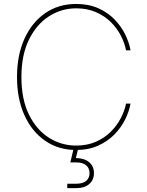

<svg xmlns="http://www.w3.org/2000/svg" viewBox="-20 -757 752 981"><path d="M368.7 9.3Q279.3 9.3 211.2 -37.4Q143.1 -84 105 -168Q66.9 -252 66.9 -363.3Q66.9 -475.1 105 -559.1Q143.1 -643.1 211.2 -689.9Q279.3 -736.8 368.7 -736.8Q432.6 -736.8 481.7 -715.1Q530.8 -693.4 565.2 -657.7Q599.6 -622.1 619.9 -580.6Q640.1 -539.1 647 -500H624Q616.7 -537.6 597.2 -575.4Q577.6 -613.3 545.7 -644.8Q513.7 -676.3 469.5 -695.3Q425.3 -714.4 368.7 -714.4Q293.9 -714.4 230.5 -673.8Q167 -633.3 128.2 -554.9Q89.4 -476.6 89.4 -363.3Q89.4 -249 128.2 -170.9Q167 -92.8 230.5 -53Q293.9 -13.2 368.7 -13.2Q425.3 -13.2 469.5 -32.5Q513.7 -51.8 545.4 -83.3Q577.1 -114.7 596.9 -152.6Q616.7 -190.4 624 -227.5H647Q640.1 -189 619.9 -147.5Q599.6 -106 565.2 -70.6Q530.8 -35.2 481.7 -12.9Q432.6 9.3 368.7 9.3ZM323.7 204.1V181.6H371.6Q402.8 181.6 420.2 167.2Q437.5 152.8 437.5 127.4Q437.5 102.5 420.2 87.6Q402.8 72.8 368.2 72.8H339.4L358.9 -9.3H379.9V0L367.7 50.3Q411.1 51.3 435.5 71.8Q460 92.3 460 127.4Q460 162.6 436 183.3Q412.1 204.1 371.6 204.1Z"/></svg>

Font: Inter 17pt Thin
Style: Regular
Weight: 250
Version: Version 4.001;git-66647c0bb